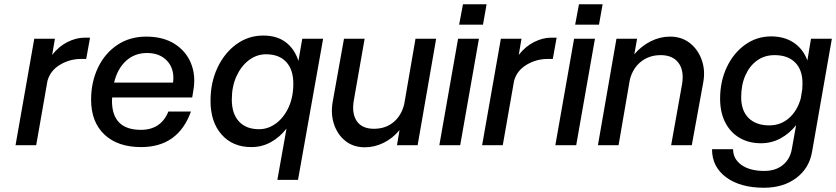

<svg xmlns="http://www.w3.org/2000/svg" viewBox="-20 -682 3928 902"><path d="M141 -500H238L225 -424Q256 -464 297 -484.5Q338 -505 376 -505H403L385 -405H360Q307 -405 261.5 -377.5Q216 -350 203 -302L150 0H53Z M408 -214Q408 -296 440 -363.5Q472 -431 530.5 -470.5Q589 -510 667 -510Q746 -510 800 -476Q854 -442 877.5 -384Q901 -326 888 -255L883 -224H507Q506 -217 506 -209Q506 -72 642 -72Q736 -72 771 -158H877Q817 9 643 9Q533 9 470.5 -50Q408 -109 408 -214ZM671 -433Q613 -433 572.5 -396.5Q532 -360 516 -294H793Q801 -356 766.5 -394.5Q732 -433 671 -433Z M1498 -500 1380 163H1283L1326 -78Q1295 -38 1253 -14.5Q1211 9 1161 9Q1073 9 1021 -50Q969 -109 969 -208Q969 -295 1002 -364.5Q1035 -434 1091 -474.5Q1147 -515 1217 -515Q1281 -515 1322.5 -483.5Q1364 -452 1382 -396L1400 -500ZM1069 -214Q1069 -148 1102.5 -111.5Q1136 -75 1197 -75Q1240 -75 1277 -102.5Q1314 -130 1336 -178Q1358 -226 1358 -289Q1358 -355 1324.5 -391Q1291 -427 1230 -427Q1186 -427 1149.5 -399.5Q1113 -372 1091 -324Q1069 -276 1069 -214Z M1643 -215Q1631 -151 1655.5 -114Q1680 -77 1737 -77Q1791 -77 1828.5 -108Q1866 -139 1879 -193L1932 -500H2029L1942 0H1845L1857 -71Q1826 -33 1783 -11.5Q1740 10 1694 10Q1640 10 1602.5 -20Q1565 -50 1549 -99Q1533 -148 1543 -204L1596 -500H1693Z M2155 -662H2266L2249 -566H2137ZM2132 -500H2230L2142 0H2044Z M2333 -500H2430L2417 -424Q2448 -464 2489 -484.5Q2530 -505 2568 -505H2595L2577 -405H2552Q2499 -405 2453.5 -377.5Q2408 -350 2395 -302L2342 0H2245Z M2700 -662H2811L2794 -566H2682ZM2677 -500H2775L2687 0H2589Z M2876 -500H2973L2960 -427Q2993 -466 3037 -488Q3081 -510 3128 -510Q3182 -510 3220.5 -480Q3259 -450 3276.5 -401Q3294 -352 3284 -296L3230 0H3133L3184 -285Q3195 -349 3168 -386Q3141 -423 3084 -423Q3030 -423 2991.5 -392.5Q2953 -362 2939 -308L2886 0H2789Z M3888 -500 3795 31Q3782 108 3721 154Q3660 200 3569 200Q3458 200 3391.5 151Q3325 102 3325 19H3424Q3424 65 3463.5 93Q3503 121 3570 121Q3624 121 3658 93Q3692 65 3700 18L3720 -94Q3688 -54 3646 -31.5Q3604 -9 3555 -9Q3497 -9 3453.5 -35Q3410 -61 3386.5 -108Q3363 -155 3363 -218Q3363 -300 3394.5 -366.5Q3426 -433 3480.5 -472Q3535 -511 3603 -511Q3665 -511 3709 -481.5Q3753 -452 3773 -398L3790 -500ZM3462 -225Q3462 -162 3497 -127.5Q3532 -93 3594 -93Q3648 -93 3687 -127.5Q3726 -162 3742 -220L3749 -263Q3750 -277 3750 -291Q3750 -354 3715.5 -388.5Q3681 -423 3619 -423Q3572 -423 3537 -398Q3502 -373 3482 -328.5Q3462 -284 3462 -225Z"/></svg>

Font: Overused Grotesk Medium
Style: Italic
Weight: 500
Italic angle: -10°
Version: Version 0.003